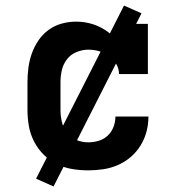

<svg xmlns="http://www.w3.org/2000/svg" viewBox="-20 -606 640 692"><path d="M298 8Q268 8 239 3Q210 -2 184 -15Q158 -28 137 -49Q116 -70 102.5 -96.5Q89 -123 84 -152Q79 -181 79 -210V-310Q79 -336 82.5 -362.5Q86 -389 95 -414Q104 -439 119 -461Q134 -483 155.5 -498.5Q177 -514 202.5 -521Q228 -528 254 -528Q277 -528 299 -523Q321 -518 341 -508Q361 -498 378.5 -483.5Q396 -469 409 -450V-520H513V-339H409Q409 -359 398.5 -376Q388 -393 372.5 -404.5Q357 -416 337.5 -421.5Q318 -427 299 -427Q277 -427 256 -418.5Q235 -410 221.5 -392.5Q208 -375 203 -353.5Q198 -332 198 -310V-210Q198 -188 203 -166.5Q208 -145 221 -127.5Q234 -110 255 -101.5Q276 -93 298 -93Q317 -93 335.5 -98.5Q354 -104 368 -117Q382 -130 389 -148.5Q396 -167 396 -186H515Q515 -158 508 -131.5Q501 -105 486.5 -81.5Q472 -58 451 -40Q430 -22 404.5 -11Q379 0 352 4Q325 8 298 8ZM173 66 110 38 427 -586 490 -558Z"/></svg>

Font: Iosevka Plex Etoile
Style: Bold
Weight: 700
Designer: Belleve Invis
Foundry: Belleve Invis
Version: Version 25.1.1; ttfautohint (v1.8.4)